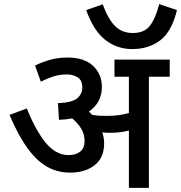

<svg xmlns="http://www.w3.org/2000/svg" viewBox="-20 -911 878 931"><path d="M485 -216Q485 -146 439 -110Q393 -74 320 -74Q261 -74 211 -101Q161 -128 115.5 -189.5Q70 -251 26 -354L110 -385Q153 -278 202 -218.5Q251 -159 312 -159Q347 -159 368.5 -175.5Q390 -192 390 -228Q390 -261 373.5 -287.5Q357 -314 330 -337Q300 -331 266 -330L261 -411Q326 -413 352.5 -433Q379 -453 379 -488Q379 -522 356.5 -536Q334 -550 305 -550Q269 -550 239.5 -540.5Q210 -531 178 -515L150 -593Q177 -607 217.5 -619.5Q258 -632 308 -632Q389 -632 431.5 -591.5Q474 -551 474 -490Q474 -413 411 -370Q419 -362 427 -354Q444 -351 461.5 -350Q479 -349 498 -349Q557 -349 605 -363V-539H535V-622H803V-539H702V0H605V-278Q582 -272 559 -269.5Q536 -267 511 -267Q496 -267 476 -269Q485 -243 485 -216ZM838 -862Q813 -758 757 -715.5Q701 -673 621 -673Q547 -673 490 -718Q433 -763 398 -862L478 -890Q504 -819 537.5 -785Q571 -751 624 -751Q681 -751 708 -787.5Q735 -824 752 -891Z"/></svg>

Font: Noto Sans Medium
Style: Regular
Weight: 500
Designer: Monotype Design Team
Foundry: Monotype Imaging Inc.
Version: Version 2.007